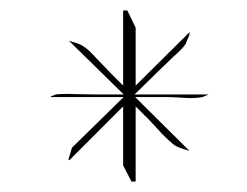

<svg xmlns="http://www.w3.org/2000/svg" viewBox="-20 -755 474 368"><path d="M118 -472 217 -569H76Q79 -571 82 -572Q85 -573 87 -574Q96 -575 109 -575Q116 -575 131 -574.5Q146 -574 161 -574H217L112 -677Q114 -676 115 -676Q116 -676 118 -675Q136 -670 140 -666Q149 -661 165 -643Q173 -635 180 -627.5Q187 -620 192 -615L216 -591V-735H224L240 -702V-591L344 -694Q343 -692 343 -688Q341 -683 339 -678.5Q337 -674 336 -671Q333 -666 325.5 -658.5Q318 -651 313 -647Q305 -639 296.5 -631Q288 -623 286 -621L238 -574H380Q376 -572 373 -571Q370 -570 368 -569Q358 -567 345 -567Q339 -567 324.5 -568Q310 -569 295 -569H239L343 -466Q341 -466 339.5 -467Q338 -468 336 -468Q322 -472 314 -477Q310 -480 304 -485.5Q298 -491 290 -499Q283 -507 276 -514.5Q269 -522 264 -527L240 -551V-407H232L216 -438V-551L113 -448L111 -449Z"/></svg>

Font: UN Bangla Thin
Style: Regular
Weight: 100
Designer: Desinged by Rajon, Unicode developed by Rashed (IMGN)
Version: Version 2.000;March 19, 2023;FontCreator 14.0.0.2901 64-bit